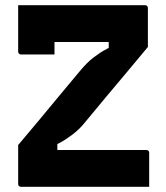

<svg xmlns="http://www.w3.org/2000/svg" viewBox="-20 -720 640 740"><path d="M555 0H61Q56 0 53 -3Q50 -6 50 -11V-161Q91 -209 131 -257.5Q171 -306 211.5 -354.5Q252 -403 292 -451Q304 -465 316 -477Q328 -489 340.5 -498.5Q353 -508 366 -516.5Q379 -525 393.5 -532.5Q408 -540 424 -548L399 -512V-584L414 -558Q361 -558 326 -558Q291 -558 266 -558Q241 -558 217 -558H181Q148 -558 123.5 -567.5Q99 -577 82.5 -595.5Q66 -614 58 -640Q50 -666 50 -700H539Q543 -700 545 -698.5Q547 -697 548.5 -695Q550 -693 550 -689V-539Q510 -491 469.5 -442.5Q429 -394 388.5 -346Q348 -298 308 -249Q296 -234 284 -222.5Q272 -211 259.5 -201.5Q247 -192 234 -183.5Q221 -175 206.5 -167.5Q192 -160 176 -152L201 -188V-116L185 -142Q238 -142 286 -142Q334 -142 375.5 -142Q417 -142 450 -142H544Q549 -142 552 -139Q555 -136 555 -131Q555 -98 555 -65.5Q555 -33 555 0ZM190 -510Q156 -510 126 -510Q96 -510 61 -510Q58 -510 55.5 -511.5Q53 -513 51.5 -515.5Q50 -518 50 -521Q50 -538 50 -561Q50 -584 50 -610Q50 -636 50 -659.5Q50 -683 50 -700Q106 -700 136.5 -688Q167 -676 178.5 -649.5Q190 -623 190 -579Q190 -570 190 -557Q190 -544 190 -531.5Q190 -519 190 -510Z"/></svg>

Font: Recursive ExtraBold
Style: Regular
Weight: 800
Version: Version 1.085